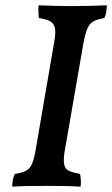

<svg xmlns="http://www.w3.org/2000/svg" viewBox="-20 -699 422 722"><path d="M184 -542Q190 -576 186.5 -593.5Q183 -611 168.5 -619Q154 -627 126 -631Q125 -642 124.5 -654Q124 -666 125 -679Q154 -678 186 -677Q218 -676 252 -676Q285 -676 317.5 -677Q350 -678 382 -679Q381 -666 379.5 -654Q378 -642 372 -631Q347 -627 332 -619Q317 -611 309 -592.5Q301 -574 294 -538L224 -135Q218 -101 221 -82.5Q224 -64 238.5 -57Q253 -50 281 -45Q283 -35 284 -22.5Q285 -10 283 3Q251 1 219.5 0.5Q188 0 155 0Q122 0 87.5 0.5Q53 1 26 3Q26 -11 28.5 -23.5Q31 -36 36 -45Q62 -49 77 -56.5Q92 -64 100 -82Q108 -100 114 -135Z"/></svg>

Font: Vollkorn Medium
Style: Italic
Weight: 500
Italic angle: -11°
Designer: Friedrich Althausen
Foundry: Friedrich Althausen
Version: Version 5.000